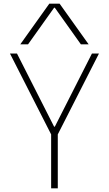

<svg xmlns="http://www.w3.org/2000/svg" viewBox="-20 -1020 590 1040"><path d="M257 0V-292L34 -730H72L273 -334H277L478 -730H516L293 -292V0ZM90 -780 247 -1000H303L460 -780H418L277 -978H273L132 -780Z"/></svg>

Font: M PLUS Code Latin SemiExpanded ExtraLight
Style: Regular
Weight: 250
Width: 6
Designer: Coji Morishita
Foundry: UNDERFOREST DESIGN
Version: Version 1.002; ttfautohint (v1.8.3)